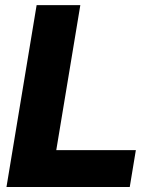

<svg xmlns="http://www.w3.org/2000/svg" viewBox="-20 -748 605 768"><path d="M5.9 0 126.5 -727.5H301.3L205.1 -147.5H523.4L499 0Z"/></svg>

Font: Inter 28pt ExtraBold
Style: Italic
Weight: 800
Italic angle: -9.3988°
Designer: Rasmus Andersson
Foundry: rsms
Version: Version 4.001;git-66647c0bb